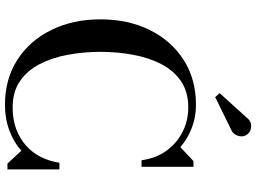

<svg xmlns="http://www.w3.org/2000/svg" viewBox="-149 -873 1032 774"><g transform="rotate(90 367.0 -486.0)"><path d="M403 10Q298.5 10 221 -40Q143.5 -90 100.8 -177Q58 -264 58 -375Q58 -486.5 100.8 -573.2Q143.5 -660 221 -710Q298.5 -760 403 -760Q451.5 -760 495.5 -743.2Q539.5 -726.5 573 -697L629.5 -750H652.5V-540.5H626Q618 -599.5 587.2 -641.5Q556.5 -683.5 511.2 -706.2Q466 -729 413 -729Q350.5 -729 307.5 -699.8Q264.5 -670.5 238.5 -620.2Q212.5 -570 200.8 -506.5Q189 -443 189 -375Q189 -307 200.8 -243.5Q212.5 -180 238.5 -129.8Q264.5 -79.5 307.5 -50.2Q350.5 -21 413 -21Q461.5 -21 500 -35.2Q538.5 -49.5 567 -75Q595.5 -100.5 612.8 -135Q630 -169.5 636 -209.5H663V0H639.5L587.5 -56Q553.5 -25.5 506 -7.8Q458.5 10 403 10ZM371.5 -837.5 355.5 -855.5 454.5 -965Q466 -979.5 480 -981.8Q494 -984 506.2 -978.8Q518.5 -973.5 524 -963.5Q530.5 -953.5 529.5 -940.5Q528.5 -927.5 521.5 -917Q514.5 -906.5 502 -901.5Z"/></g></svg>

Font: Bodoni Moda 9pt Medium
Style: Regular
Weight: 500
Designer: Owen Earl
Foundry: indestructible type
Version: Version 2.005